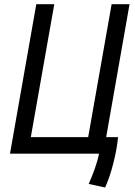

<svg xmlns="http://www.w3.org/2000/svg" viewBox="-20 -713 626 891"><path d="M375.5 0H439.5C431.6 42.5 411.6 95.7 391.6 140.6L467.8 157.2C497.6 93.3 522.5 -11.7 527.8 -76.7H472.7L581.1 -693.4H498L389.2 -76.7H123L231.9 -693.4H148.4L26.4 0Z"/></svg>

Font: Cascadia Mono NF SemiLight
Style: Italic
Weight: 350
Italic angle: -10°
Monospace: yes
Designer: Aaron Bell
Foundry: Saja Typeworks
Version: Version 2404.023